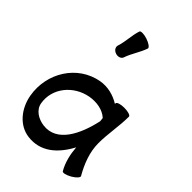

<svg xmlns="http://www.w3.org/2000/svg" viewBox="-289 -1110 1269 1269"><g transform="rotate(45 345.5 -475.5)"><path d="M295 -786C313 -840 348 -886 366 -940C369 -951 346 -968 313 -979C280 -990 251 -990 247 -980C229 -926 230 -868 212 -814C206 -795 219 -774 242 -767C265 -759 289 -768 295 -786ZM650 -31C608 -104 577 -183 577 -267C577 -356 596 -444 596 -533C596 -544 568 -553 533 -553C499 -553 471 -544 471 -533C471 -531 471 -529 471 -527C419 -559 358 -575 296 -564C116 -532 5 -353 37 -170C55 -69 124 19 223 31C345 46 433 -30 493 -143C498 -82 511 -22 542 31C547 41 576 34 606 17C636 0 655 -22 650 -31ZM239 -93C184 -100 132 -132 123 -185C102 -307 192 -418 318 -441C376 -451 439 -442 480 -404C481 -395 482 -386 483 -377C449 -222 376 -76 239 -93Z"/></g></svg>

Font: Nupuram
Style: Bold
Weight: 700
Designer: Santhosh Thottingal (santhosh.thottingal@gmail.com)
Foundry: SMC
Version: Version 1.000